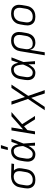

<svg xmlns="http://www.w3.org/2000/svg" viewBox="1596 -2389 1008 4240"><g transform="rotate(-90 2100.0 -269.0)"><path d="M248 8Q217 8 187.5 2Q158 -4 133.5 -19Q109 -34 92.5 -57Q76 -80 67.5 -108Q59 -136 59 -166.5Q59 -197 64 -228L81 -328Q85 -355 94.5 -381Q104 -407 120.5 -430.5Q137 -454 159.5 -473Q182 -492 207.5 -503.5Q233 -515 260 -521.5Q287 -528 314 -528H331L609 -520L599 -462L452 -466Q471 -452 482.5 -432Q494 -412 500 -389Q506 -366 505.5 -341.5Q505 -317 501 -292L484 -192Q480 -165 470.5 -138.5Q461 -112 445 -87.5Q429 -63 406 -44Q383 -25 357 -13Q331 -1 303 3.5Q275 8 248 8ZM248 -50Q268 -50 288.5 -53.5Q309 -57 328.5 -66.5Q348 -76 364.5 -91Q381 -106 392.5 -124Q404 -142 410.5 -161.5Q417 -181 420 -202L437 -302Q440 -321 440.5 -341Q441 -361 438 -380Q435 -399 426 -415.5Q417 -432 403 -444Q389 -456 371 -462.5Q353 -469 334 -470H311Q292 -470 272 -465Q252 -460 233.5 -450.5Q215 -441 199.5 -426.5Q184 -412 172.5 -394.5Q161 -377 155 -357.5Q149 -338 145 -318L129 -218Q125 -197 124.5 -176Q124 -155 128.5 -135.5Q133 -116 143.5 -99Q154 -82 170 -70.5Q186 -59 206.5 -54.5Q227 -50 248 -50Z M818 8Q789 8 761.5 1.5Q734 -5 712 -21.5Q690 -38 676 -61.5Q662 -85 656 -112.5Q650 -140 651 -169.5Q652 -199 656 -228L673 -328Q677 -354 685.5 -379Q694 -404 708 -428Q722 -452 741.5 -471.5Q761 -491 785.5 -504.5Q810 -518 836 -523Q862 -528 888 -528Q919 -528 946.5 -514.5Q974 -501 991 -477.5Q1008 -454 1018 -426Q1028 -398 1034 -369Q1047 -407 1060.5 -444.5Q1074 -482 1087 -520H1153Q1127 -454 1102 -387Q1077 -320 1050 -254Q1056 -191 1059.5 -127Q1063 -63 1069 0H1003Q1002 -36 1001.5 -72Q1001 -108 1000 -144Q985 -117 967.5 -90.5Q950 -64 928 -41.5Q906 -19 876.5 -5.5Q847 8 818 8ZM819 -50Q842 -50 864 -62Q886 -74 903 -92.5Q920 -111 932.5 -132Q945 -153 956 -174.5Q967 -196 977 -218.5Q987 -241 995 -263Q994 -285 991.5 -306.5Q989 -328 985 -349.5Q981 -371 975 -391.5Q969 -412 958 -429.5Q947 -447 929 -458.5Q911 -470 889 -470Q870 -470 850.5 -465.5Q831 -461 814 -450.5Q797 -440 783 -424.5Q769 -409 760 -391.5Q751 -374 746 -355.5Q741 -337 737 -318L721 -218Q718 -199 716.5 -179Q715 -159 718 -140Q721 -121 728.5 -104Q736 -87 749 -74Q762 -61 780.5 -55.5Q799 -50 819 -50ZM907 -600 944 -753H1016L966 -600Z M1584 0 1431 -242 1347 -168 1319 0H1254L1340 -520H1405L1362 -263L1653 -520H1745L1478 -284L1659 0Z M1786 215 2035 -156 1908 -520H1982L2078 -222L2278 -520H2352L2103 -149L2230 215H2156L2059 -83L1860 215Z M2618 8Q2589 8 2561.5 1.5Q2534 -5 2512 -21.5Q2490 -38 2476 -61.5Q2462 -85 2456 -112.5Q2450 -140 2451 -169.5Q2452 -199 2456 -228L2473 -328Q2477 -354 2485.5 -379Q2494 -404 2508 -428Q2522 -452 2541.5 -471.5Q2561 -491 2585.5 -504.5Q2610 -518 2636 -523Q2662 -528 2688 -528Q2719 -528 2746.5 -514.5Q2774 -501 2791 -477.5Q2808 -454 2818 -426Q2828 -398 2834 -369Q2847 -407 2860.5 -444.5Q2874 -482 2887 -520H2953Q2927 -454 2902 -387Q2877 -320 2850 -254Q2856 -191 2859.5 -127Q2863 -63 2869 0H2803Q2802 -36 2801.5 -72Q2801 -108 2800 -144Q2785 -117 2767.5 -90.5Q2750 -64 2728 -41.5Q2706 -19 2676.5 -5.5Q2647 8 2618 8ZM2619 -50Q2642 -50 2664 -62Q2686 -74 2703 -92.5Q2720 -111 2732.5 -132Q2745 -153 2756 -174.5Q2767 -196 2777 -218.5Q2787 -241 2795 -263Q2794 -285 2791.5 -306.5Q2789 -328 2785 -349.5Q2781 -371 2775 -391.5Q2769 -412 2758 -429.5Q2747 -447 2729 -458.5Q2711 -470 2689 -470Q2670 -470 2650.5 -465.5Q2631 -461 2614 -450.5Q2597 -440 2583 -424.5Q2569 -409 2560 -391.5Q2551 -374 2546 -355.5Q2541 -337 2537 -318L2521 -218Q2518 -199 2516.5 -179Q2515 -159 2518 -140Q2521 -121 2528.5 -104Q2536 -87 2549 -74Q2562 -61 2580.5 -55.5Q2599 -50 2619 -50Z M2999 215 3089 -328Q3093 -355 3102.5 -381.5Q3112 -408 3128 -432.5Q3144 -457 3167.5 -476Q3191 -495 3217 -507Q3243 -519 3270.5 -523.5Q3298 -528 3325 -528Q3356 -528 3385.5 -522Q3415 -516 3439.5 -501Q3464 -486 3481 -463Q3498 -440 3506 -412Q3514 -384 3514 -353.5Q3514 -323 3509 -292L3492 -192Q3488 -167 3480 -141.5Q3472 -116 3458.5 -92.5Q3445 -69 3425.5 -49Q3406 -29 3381.5 -16Q3357 -3 3331 2.5Q3305 8 3280 8Q3250 8 3223 1Q3196 -6 3174 -22Q3152 -38 3138.5 -62Q3125 -86 3119 -113L3065 215ZM3256 -50Q3276 -50 3296.5 -53.5Q3317 -57 3336.5 -66.5Q3356 -76 3372.5 -91Q3389 -106 3400.5 -124Q3412 -142 3418.5 -161.5Q3425 -181 3428 -202L3445 -302Q3448 -323 3448.5 -344Q3449 -365 3445 -384.5Q3441 -404 3430 -421Q3419 -438 3403 -449.5Q3387 -461 3367 -465.5Q3347 -470 3326 -470Q3306 -470 3285 -466.5Q3264 -463 3244.5 -453.5Q3225 -444 3208.5 -429Q3192 -414 3180.5 -396Q3169 -378 3163 -358.5Q3157 -339 3153 -318L3138 -225Q3134 -204 3133 -182Q3132 -160 3137 -140Q3142 -120 3152 -102Q3162 -84 3178 -72Q3194 -60 3214.5 -55Q3235 -50 3256 -50Z M3852 8Q3821 8 3791 2Q3761 -4 3736 -18.5Q3711 -33 3694 -56Q3677 -79 3668 -107Q3659 -135 3659 -166Q3659 -197 3664 -228L3681 -328Q3685 -355 3694.5 -382Q3704 -409 3721.5 -433.5Q3739 -458 3762 -477Q3785 -496 3812 -507.5Q3839 -519 3866.5 -523.5Q3894 -528 3921 -528Q3952 -528 3982 -522Q4012 -516 4037 -501.5Q4062 -487 4079.5 -464Q4097 -441 4105.5 -413Q4114 -385 4114 -354Q4114 -323 4109 -292L4092 -192Q4088 -165 4078.5 -138Q4069 -111 4052 -86.5Q4035 -62 4012 -43Q3989 -24 3962 -12.5Q3935 -1 3907 3.5Q3879 8 3852 8ZM3852 -50Q3872 -50 3893 -53.5Q3914 -57 3933.5 -66Q3953 -75 3970 -90Q3987 -105 3999 -123Q4011 -141 4018 -161Q4025 -181 4028 -202L4045 -302Q4048 -323 4048.5 -344.5Q4049 -366 4044 -385.5Q4039 -405 4028 -422Q4017 -439 4000.5 -450Q3984 -461 3963.5 -465.5Q3943 -470 3922 -470Q3902 -470 3880.5 -466.5Q3859 -463 3839.5 -454Q3820 -445 3803 -430Q3786 -415 3774 -397Q3762 -379 3755.5 -359Q3749 -339 3745 -318L3729 -218Q3725 -197 3724.5 -175.5Q3724 -154 3729.5 -134.5Q3735 -115 3745.5 -98Q3756 -81 3772.5 -70Q3789 -59 3810 -54.5Q3831 -50 3852 -50Z"/></g></svg>

Font: Iosevka Aile Light Oblique
Style: Regular
Weight: 300
Italic angle: -9°
Designer: Belleve Invis
Foundry: Belleve Invis
Version: Version 31.1.0; ttfautohint (v1.8.4)